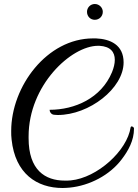

<svg xmlns="http://www.w3.org/2000/svg" viewBox="-20 -902 690 960"><path d="M454 -803C476 -803 494 -820 494 -843C494 -864 476 -882 454 -882C432 -882 415 -864 415 -843C415 -820 432 -803 454 -803ZM293 38C305 38 317 37 329 36C428 26 529 -26 589 -106C621 -148 650 -199 650 -259V-260C650 -265 643 -270 638 -270C636 -270 634 -269 633 -265C616 -149 467 -13 334 0C324 1 314 1 304 1C205 1 123 -52 123 -211V-220C123 -476 336 -673 470 -673H477C533 -670 554 -641 554 -603C554 -584 549 -563 540 -541C486 -411 354 -353 228 -353C228 -345 234 -329 252 -328C258 -328 263 -327 269 -327C426 -327 598 -460 598 -590C598 -678 531 -707 460 -710H445C215 -710 36 -470 36 -247C36 -233 36 -218 38 -204C56 -34 164 38 293 38Z"/></svg>

Font: Style Script
Style: Regular
Weight: 400
Designer: Robert E. Leuschke
Foundry: Robert E. Leuschke
Version: Version 1.010